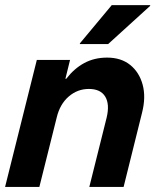

<svg xmlns="http://www.w3.org/2000/svg" viewBox="-20 -736 628 756"><path d="M0 0 125 -500H255.8L237.5 -425.8H240.8Q272.5 -466.7 312.1 -487.9Q351.7 -509.2 401.7 -509.2Q456.7 -509.2 492.5 -480.4Q528.3 -451.7 541.7 -402.5Q555 -353.3 539.2 -291.7L466.7 0H331.7L400 -273.3Q412.5 -325.8 394.2 -355.8Q375.8 -385.8 330 -385.8Q285 -385.8 250.4 -355.8Q215.8 -325.8 203.3 -273.3L135 0ZM294.2 -562.5 295 -565.8 420 -715.8H571.7L570.8 -712.5L405.8 -562.5Z"/></svg>

Font: Funnel Sans
Style: Bold Italic
Weight: 700
Italic angle: -14.036°
Designer: NORD ID, Kristian Moeller
Foundry: Dicotype
Version: Version 1.000